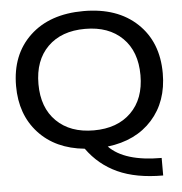

<svg xmlns="http://www.w3.org/2000/svg" viewBox="-60 -797 984 1039"><g transform="rotate(-5 431.5 -277.0)"><path d="M784.2 185.1Q637.7 185.1 538.1 139.6Q438.5 94.2 374 3.9Q215.8 -11.7 124.5 -111.3Q33.2 -210.9 33.2 -366.2Q33.2 -536.6 140.4 -637.7Q247.6 -738.8 432.1 -738.8Q615.7 -738.8 722.9 -637.5Q830.1 -536.1 830.1 -366.2Q830.1 -212.9 741.7 -114.3Q653.3 -15.6 499 2.9Q583 89.8 784.2 89.8ZM154.8 -366.2Q154.8 -237.8 229.5 -164.3Q304.2 -90.8 432.1 -90.8Q560.1 -90.8 634.5 -164.3Q709 -237.8 709 -366.2Q709 -495.6 634.5 -568.8Q560.1 -642.1 432.1 -642.1Q303.2 -642.1 229 -568.6Q154.8 -495.1 154.8 -366.2Z"/></g></svg>

Font: Lumene Sans Expanded Medium
Style: Regular
Weight: 500
Width: 7
Designer: Deni Anggara
Version: Version 1.003;Glyphs 3.1.2 (3151)